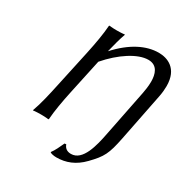

<svg xmlns="http://www.w3.org/2000/svg" viewBox="-187 -801 1072 1119"><g transform="rotate(30 348.5 -241.5)"><path d="M198 -445 145 -200C129 -125 113 -54 93 0V3C93 3 111 0 146 0C180 0 196 3 196 3L199 0C203 -57 215 -125 231 -200L281 -433C360 -525 458 -589 529 -589C591 -589 606 -536 606 -486C606 -454 600 -423 597 -406L535 -95C518 -7 490 112 411 112C382 112 367 97 360 77L349 78C337 105 320 141 305 160V163C312 168 329 172 348 172C411 172 469 150 521 96C588 27 603 -2 626 -117L690 -439C695 -465 697 -488 697 -509C697 -628 618 -655 561 -655C478 -655 387 -611 299 -514C311 -563 323 -609 336 -645V-648C336 -648 318 -645 283 -645C249 -645 233 -648 233 -648L230 -645C226 -588 214 -520 198 -445Z"/></g></svg>

Font: Libertinus Sans
Style: Italic
Weight: 400
Italic angle: -12°
Designer: Philipp H. Poll, Khaled Hosny
Foundry: Caleb Maclennan
Version: Version 7.050;RELEASE